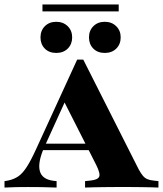

<svg xmlns="http://www.w3.org/2000/svg" viewBox="-34 -845 734 865"><path d="M165.3 -181.5Q135.5 -113.7 145.2 -75.4Q154.8 -37.1 206.5 -30.6L221 -29V0Q183.1 -1.6 153.2 -2Q123.4 -2.4 93.5 -2.4Q64.5 -2.4 39.1 -2Q13.7 -1.6 -13.7 0V-29L1.6 -31.5Q29 -37.1 48.8 -50.8Q68.5 -64.5 87.5 -94.4Q106.5 -124.2 130.6 -177.4L313.7 -576.6H341.1L591.1 -81.5Q600.8 -63.7 609.7 -53.2Q618.5 -42.7 629.8 -37.9Q641.1 -33.1 658.1 -31.5L679.8 -29V0Q665.3 -0.8 644.4 -1.2Q623.4 -1.6 599.6 -2Q575.8 -2.4 553.2 -2.4H542.7H533.9Q510.5 -2.4 484.7 -2.4Q458.9 -2.4 433.9 -2Q408.9 -1.6 387.1 -1.2Q365.3 -0.8 349.2 0V-29L372.6 -31.5Q405.6 -34.7 412.5 -48.4Q419.4 -62.1 399.2 -102.4L246.8 -403.2L269.4 -410.5ZM143.5 -168.5 157.3 -197.6H400.8L415.3 -168.5ZM219.4 -606.5Q187.1 -606.5 167.7 -626.2Q148.4 -646 148.4 -676.6Q148.4 -707.3 168.1 -727Q187.9 -746.8 219.4 -746.8Q250.8 -746.8 271 -727Q291.1 -707.3 291.1 -676.6Q291.1 -646 271.4 -626.2Q251.6 -606.5 219.4 -606.5ZM437.9 -606.5Q405.6 -606.5 386.3 -626.2Q366.9 -646 366.9 -676.6Q366.9 -707.3 386.7 -727Q406.5 -746.8 437.9 -746.8Q469.4 -746.8 489.5 -727Q509.7 -707.3 509.7 -676.6Q509.7 -646 489.9 -626.2Q470.2 -606.5 437.9 -606.5ZM157.3 -793.5V-825H500.8V-793.5Z"/></svg>

Font: Playfair 5pt SemiExpanded Light Black
Style: Regular
Weight: 900
Version: Version 2.203